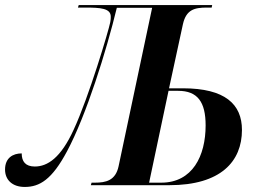

<svg xmlns="http://www.w3.org/2000/svg" viewBox="-68 -734 1031 761"><path d="M30 7C89 7 138 -22 198 -135C274 -277 354 -533 395 -703H535L402 -75C390 -18 351 -10 308 -10H295L292 0H603C807 0 891 -94 891 -219C891 -321 824 -384 657 -384H602L657 -638C670 -696 703 -704 752 -704H771L773 -714H244L241 -704H270C331 -704 371 -701 371 -668C371 -662 371 -656 369 -646C363 -614 284 -349 224 -220C173 -108 120 -74 70 -74C33 -74 18 -94 18 -126C-17 -126 -48 -108 -48 -62C-48 -21 -19 7 30 7ZM571 -10H523L600 -374H638C715 -374 747 -330 747 -237C747 -116 695 -10 571 -10Z"/></svg>

Font: Noto Serif Display SemiBold
Style: Italic
Weight: 600
Italic angle: -12°
Designer: Monotype Design Team
Foundry: Monotype Imaging Inc.
Version: Version 2.009